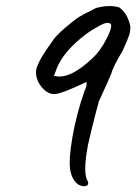

<svg xmlns="http://www.w3.org/2000/svg" viewBox="-20 -406 462 651"><path d="M356 -324Q347 -335 318.5 -319.5Q290 -304 270 -289Q198 -234 174 -178L163 -149Q215 -134 294 -209Q319 -232 340 -272Q361 -312 356 -324ZM273 -128Q187 -87 164 -87Q141 -87 121.5 -110.5Q102 -134 102 -162Q102 -190 156 -264Q167 -283 200.5 -311.5Q234 -340 250.5 -350Q267 -360 289 -370Q307 -381 315 -381Q354 -390 384 -381Q412 -362 422 -317Q422 -300 418 -287Q414 -274 395 -232Q381 -210 369.5 -186.5Q358 -163 358 -158Q353 -144 315 -62Q314 -56 306 -28Q288 41 278 87Q260 183 278 209Q282 221 272 224.5Q262 228 246 220Q225 206 218.5 172Q212 138 225.5 59.5Q239 -19 267 -99Q276 -115 273 -128Z"/></svg>

Font: Caveat
Style: Regular
Weight: 400
Designer: Pablo Impallari
Foundry: Creative Lab NY
Version: Version 1.096; ttfautohint (v1.3)